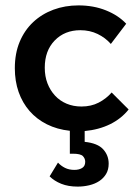

<svg xmlns="http://www.w3.org/2000/svg" viewBox="-20 -479 518 712"><path d="M268 213Q233 213 207 202.5Q181 192 164 175L195 124Q206 136 221 143.5Q236 151 256 151Q273 151 284.5 144Q296 137 296 121Q296 109 287.5 100Q279 91 250 91H239V6Q192 1 154 -18Q116 -37 89.5 -67.5Q63 -98 49 -138Q35 -178 35 -226Q35 -281 53 -324Q71 -367 103 -397Q135 -427 178 -443Q221 -459 271 -459Q327 -459 373 -440.5Q419 -422 448 -391L391 -316Q371 -339 342 -353Q313 -367 278 -367Q220 -367 183 -329Q146 -291 146 -228Q146 -196 156 -170Q166 -144 184 -124.5Q202 -105 227 -94.5Q252 -84 282 -84Q318 -84 346 -98.5Q374 -113 394 -136L457 -73Q430 -39 388.5 -18.5Q347 2 294 7V47Q342 52 362.5 74.5Q383 97 383 128Q383 150 373.5 166Q364 182 348 192.5Q332 203 311 208Q290 213 268 213Z"/></svg>

Font: Tilda Sans Semibold
Style: Regular
Weight: 600
Designer: ParaType Ltd
Foundry: ParaType Ltd
Version: Version 1.009